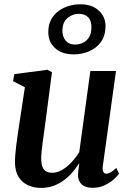

<svg xmlns="http://www.w3.org/2000/svg" viewBox="-20 -888 622 918"><path d="M176 10.5Q143 10.5 115 -1.8Q87 -14 69.5 -41Q52 -68 51.5 -111.5Q51.5 -128 53.2 -149.5Q55 -171 58 -195.2Q61 -219.5 64.5 -243Q68 -266.5 71 -287L99 -470.5L42.5 -500L48.5 -533.5L207 -554.5L228.5 -542.5L195 -287Q192.5 -266.5 189.2 -244.5Q186 -222.5 183.2 -201.5Q180.5 -180.5 178.8 -162.5Q177 -144.5 177 -132Q177 -105.5 183 -90.2Q189 -75 200.8 -68.5Q212.5 -62 230 -62Q254 -62 277.8 -76Q301.5 -90 322.5 -112.8Q343.5 -135.5 359 -161L412 -548.5H534.5L471.5 -93.5Q469 -75 474 -66.2Q479 -57.5 488.5 -57.5Q497.5 -57.5 508.5 -63.8Q519.5 -70 536.5 -85L549 -57.5Q542.5 -47.5 525 -31.5Q507.5 -15.5 481.5 -2.8Q455.5 10 423 10Q387.5 10 370.8 -6.2Q354 -22.5 353 -48.5Q353 -51.5 353.2 -58Q353.5 -64.5 354.5 -72.8Q355.5 -81 356.8 -89.5Q358 -98 359 -105L357.5 -106Q343.5 -84 325.5 -63.2Q307.5 -42.5 284.8 -25.8Q262 -9 235 0.8Q208 10.5 176 10.5ZM332 -628Q276.5 -628 243.5 -657.8Q210.5 -687.5 211 -735Q211 -770 224.8 -795Q238.5 -820 261 -836.2Q283.5 -852.5 310.5 -860Q337.5 -867.5 363.5 -867.5Q420 -867.5 452.5 -837.2Q485 -807 484.5 -762Q484 -717 462.5 -687.2Q441 -657.5 406.2 -642.8Q371.5 -628 332 -628ZM338 -675Q358 -675 376 -683.2Q394 -691.5 405.5 -709.5Q417 -727.5 417 -757Q417.5 -789.5 401.2 -805.8Q385 -822 356 -822Q328 -822 303.5 -802.5Q279 -783 278.5 -742Q278 -713 293.8 -694Q309.5 -675 338 -675Z"/></svg>

Font: Merriweather 48pt SemiBold
Style: Italic
Weight: 600
Italic angle: -7.8°
Designer: Eben Sorkin
Foundry: Eben Sorkin
Version: Version 2.101